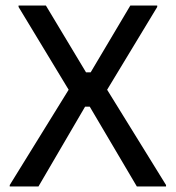

<svg xmlns="http://www.w3.org/2000/svg" viewBox="-20 -670 632 690"><path d="M118.3 0H15V-5L226.7 -347.5L46.7 -645V-650H145L289.2 -410H305.8L448.3 -650H545V-645L365 -347.5L576.7 -5V0H471.7L302.5 -286.7H285.8Z"/></svg>

Font: Familjen Grotesk Variable
Style: Regular
Weight: 400
Designer: Anders Wikstroem, Jonas Baeckman, Matilda Gysing, Kristian Moeller
Foundry: Familjen STHLM AB
Version: Version 2.000